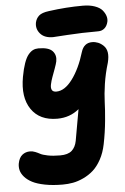

<svg xmlns="http://www.w3.org/2000/svg" viewBox="-67 -828 757 1162"><g transform="rotate(-5 311.5 -247.0)"><path d="M285.2 -606.9Q233.4 -606.9 208 -636.5Q182.6 -666 189.9 -704.1Q195.3 -728.5 213.1 -744.6Q231 -760.7 273.9 -766.1Q379.9 -780.8 481 -780.8Q522.9 -780.8 553.7 -769.8Q584.5 -758.8 598.9 -741.5Q613.3 -724.1 618.9 -706.3Q624.5 -688.5 621.1 -671.9Q615.7 -647 599.9 -632.6Q584 -618.2 561 -618.2Q458.5 -618.2 373.3 -612.5Q288.1 -606.9 285.2 -606.9ZM266.1 287.1Q205.6 287.1 158.4 277.8Q111.3 268.6 82.5 253.7Q53.7 238.8 36.1 218.8Q18.6 198.7 13.4 178.2Q8.3 157.7 12.2 136.2Q19 101.6 38.8 85.7Q58.6 69.8 85.9 69.8Q102.1 69.8 117.7 76.2Q133.3 82.5 146.5 89.8Q159.7 97.2 190.9 103.5Q222.2 109.9 266.1 109.9Q313.5 109.9 336.7 89.4Q359.9 68.8 367.2 30.8Q379.9 -36.6 400.9 -159.2Q344.7 -112.8 268.1 -112.8Q161.6 -112.8 111.1 -186.5Q60.5 -260.3 83 -383.8Q91.8 -432.1 103.5 -465.3Q115.2 -498.5 129.6 -515.9Q144 -533.2 158.4 -540Q172.9 -546.9 190.9 -546.9Q253.4 -546.9 276.4 -521.7Q299.3 -496.6 292 -459Q288.6 -443.4 278.6 -416Q268.6 -388.7 260.5 -366.7Q252.4 -344.7 247.8 -323Q243.2 -301.3 250 -289.1Q256.8 -276.9 276.9 -276.9Q327.6 -276.9 374.5 -339.8Q421.4 -402.8 451.2 -502Q467.8 -556.2 518.1 -556.2Q536.6 -556.2 554.2 -549.1Q571.8 -542 587.6 -526.4Q603.5 -510.7 607.4 -485.6Q611.3 -460.4 602.1 -423.8Q582.5 -359.4 573.2 -297.1Q564 -234.9 562.7 -189.7Q561.5 -144.5 554.9 -74.7Q548.3 -4.9 534.2 64.9Q523.9 116.7 502 156.7Q480 196.8 453.1 220.7Q426.3 244.6 392.8 260.3Q359.4 275.9 328.9 281.5Q298.3 287.1 266.1 287.1Z"/></g></svg>

Font: Shantell Sans Irregular Bouncy
Style: Italic
Weight: 800
Italic angle: -11.31°
Designer: Stephen Nixon, Anya Danilova, Shantell Martin
Foundry: Arrow Type
Version: Version 1.006;[9816181b4]